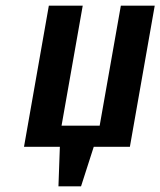

<svg xmlns="http://www.w3.org/2000/svg" viewBox="-20 -520 568 680"><path d="M187 140 192 0H65L153 -500H273L198 -75H333L408 -500H528L440 0H312L267 140Z"/></svg>

Font: Cuprum
Style: Bold Italic
Weight: 700
Italic angle: -10°
Designer: Jovanny Lemonad
Foundry: Jovanny Lemonad
Version: Version 3.000